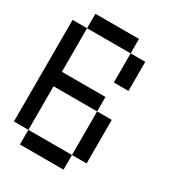

<svg xmlns="http://www.w3.org/2000/svg" viewBox="-181 -794 863 954"><g transform="rotate(30 250.0 -317.0)"><path d="M0 -26.4V-609.4H83V-692.4H333V-609.4H417V-442.4H333V-609.4H83V-359.4H333V-276.4H417V-26.4H333V-276.4H83V-26.4H333V57.6H83V-26.4Z"/></g></svg>

Font: KH Dot kagurazaka 12
Style: Regular
Weight: 400
Designer: Original version for X68000 by Keitarou Hiraki (http://hp.vector.co.jp/authors/VA000874/) / TrueType conversion by Homem
Version: Version 1.00.20150527